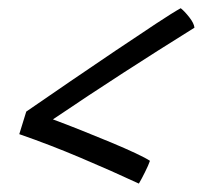

<svg xmlns="http://www.w3.org/2000/svg" viewBox="-20 -573 494 468"><path d="M420.5 -553Q430 -545.5 441.5 -530.8Q453 -516 454 -505.5Q362.5 -448.5 279.8 -395Q197 -341.5 109 -282Q141.5 -270 178.5 -255.2Q215.5 -240.5 250.2 -226Q285 -211.5 310.5 -199.5Q336 -187.5 345.5 -181Q342 -170.5 333.2 -153Q324.5 -135.5 318.5 -125.5Q252 -156.5 177 -188.2Q102 -220 27 -246L44 -301Q94 -335.5 151.5 -374.8Q209 -414 263.5 -450.8Q318 -487.5 359.8 -515Q401.5 -542.5 420.5 -553Z"/></svg>

Font: Grandstander Light
Style: Italic
Weight: 300
Italic angle: -15°
Designer: Tyler Finck
Foundry: Etcetera Type Co
Version: Version 1.200; ttfautohint (v1.8.3)